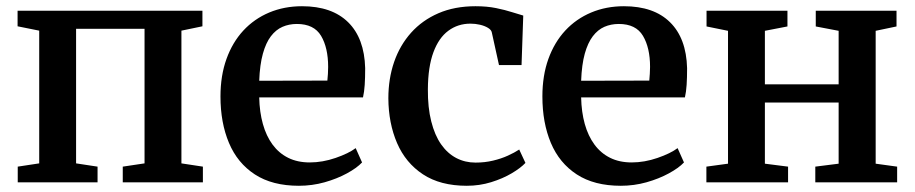

<svg xmlns="http://www.w3.org/2000/svg" viewBox="-20 -586 2940 617"><path d="M37 0V-50.5L106 -61V-487.5L36.5 -501.5V-551.5H630.5V-501.5L563 -487.5V-61L632 -50.5V0H374.5V-50.5L444.5 -61V-493.5H224.5V-61L293.5 -50.5V0Z M940.5 11Q855 11 799 -25.5Q743 -62 715.8 -126.8Q688.5 -191.5 688.5 -276Q688.5 -343 707.8 -396.5Q727 -450 762 -487.8Q797 -525.5 845.2 -545.8Q893.5 -566 950.5 -566Q1046.5 -566 1098.8 -514.5Q1151 -463 1153.5 -367Q1153.5 -336 1152 -313.2Q1150.5 -290.5 1146.5 -273H813Q814 -226 824.8 -187.5Q835.5 -149 856 -121.2Q876.5 -93.5 906.2 -78.8Q936 -64 975.5 -64Q1016.5 -64 1058.5 -78.5Q1100.5 -93 1123 -110L1143.5 -64Q1126.5 -46 1094.8 -28.8Q1063 -11.5 1023 -0.2Q983 11 940.5 11ZM813 -326.5 1032 -327Q1033 -336.5 1033.8 -348.8Q1034.5 -361 1034.5 -371Q1034.5 -432.5 1011.8 -470.8Q989 -509 934 -509Q909 -509 887.8 -499.8Q866.5 -490.5 850.5 -469.5Q834.5 -448.5 824.8 -413.5Q815 -378.5 813 -326.5Z M1480 11Q1395 11 1339.2 -25.8Q1283.5 -62.5 1256 -126.2Q1228.5 -190 1228 -270Q1228 -333 1246.5 -386.8Q1265 -440.5 1301 -480.8Q1337 -521 1389 -543.5Q1441 -566 1508 -566Q1545 -566 1574.2 -560Q1603.5 -554 1625.2 -547Q1647 -540 1661.5 -536L1656 -377H1583.5L1560.5 -481.5Q1559 -490 1548.2 -496.5Q1537.5 -503 1522.5 -506.5Q1507.5 -510 1492 -510Q1451.5 -510 1420.8 -487.2Q1390 -464.5 1372.8 -418Q1355.5 -371.5 1355 -299.5Q1354.5 -240.5 1365.8 -196Q1377 -151.5 1397.5 -122.2Q1418 -93 1446.2 -78.2Q1474.5 -63.5 1508 -63.5Q1538 -63.5 1564.2 -69.8Q1590.5 -76 1612 -85.8Q1633.5 -95.5 1648.5 -105.5L1668.5 -62.5Q1653 -46 1624.2 -29Q1595.5 -12 1558.2 -0.5Q1521 11 1480 11Z M1975 11Q1889.5 11 1833.5 -25.5Q1777.5 -62 1750.2 -126.8Q1723 -191.5 1723 -276Q1723 -343 1742.2 -396.5Q1761.5 -450 1796.5 -487.8Q1831.5 -525.5 1879.8 -545.8Q1928 -566 1985 -566Q2081 -566 2133.2 -514.5Q2185.5 -463 2188 -367Q2188 -336 2186.5 -313.2Q2185 -290.5 2181 -273H1847.5Q1848.5 -226 1859.2 -187.5Q1870 -149 1890.5 -121.2Q1911 -93.5 1940.8 -78.8Q1970.5 -64 2010 -64Q2051 -64 2093 -78.5Q2135 -93 2157.5 -110L2178 -64Q2161 -46 2129.2 -28.8Q2097.5 -11.5 2057.5 -0.2Q2017.5 11 1975 11ZM1847.5 -326.5 2066.5 -327Q2067.5 -336.5 2068.2 -348.8Q2069 -361 2069 -371Q2069 -432.5 2046.2 -470.8Q2023.5 -509 1968.5 -509Q1943.5 -509 1922.2 -499.8Q1901 -490.5 1885 -469.5Q1869 -448.5 1859.2 -413.5Q1849.5 -378.5 1847.5 -326.5Z M2250 0V-50.5L2319.5 -60V-487L2250.5 -501V-551.5H2510.5V-501L2438 -487V-315H2675V-487L2601.5 -501V-551.5H2861V-501L2794 -487V-60L2863 -50.5V0H2600V-50.5L2675 -60V-256.5H2438V-60L2512.5 -50.5V0Z"/></svg>

Font: Merriweather 28pt SemiBold
Style: Regular
Weight: 600
Version: Version 2.100